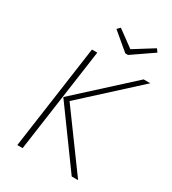

<svg xmlns="http://www.w3.org/2000/svg" viewBox="-208 -982 977 1091"><g transform="rotate(30 280.5 -436.5)"><path d="M178 -682H213L117 0H82ZM172 -367 517 -682H561L214 -365L481 0H439ZM509 -853 371 -758H353L240 -853L258 -872L366 -793L494 -873Z"/></g></svg>

Font: FiraGO UltraLight
Style: Italic
Weight: 200
Italic angle: -8°
Designer: bBox Type GmbH
Foundry: bBox Type GmbH
Version: Version 1.001